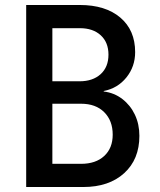

<svg xmlns="http://www.w3.org/2000/svg" viewBox="-20 -750 640 770"><path d="M85 0V-730H300Q403 -730 462.5 -679.5Q522 -629 522 -541Q522 -483 487 -439.5Q452 -396 396 -385V-383Q438 -378 470.5 -353Q503 -328 521 -290Q539 -252 539 -205Q539 -111 478 -55.5Q417 0 314 0ZM190 -424H299Q352 -424 383.5 -452.5Q415 -481 415 -531Q415 -580 384 -608.5Q353 -637 300 -637H190ZM190 -93H305Q364 -93 398 -124.5Q432 -156 432 -210Q432 -266 398 -300Q364 -334 305 -334H190Z"/></svg>

Font: JetBrains Mono SemiBold
Style: Regular
Weight: 472
Monospace: yes
Designer: Philipp Nurullin, Konstantin Bulenkov
Foundry: JetBrains
Version: Version 2.305; ttfautohint (v1.8.4.7-5d5b)